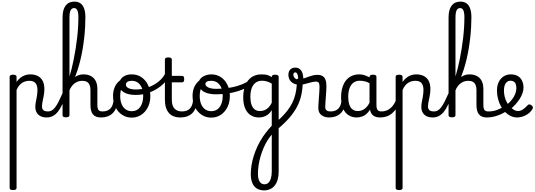

<svg xmlns="http://www.w3.org/2000/svg" viewBox="-20 -1444 6648 2388"><path d="M142 920Q121 920 110.5 913.5Q100 907 100 894V-489Q100 -502 110.5 -508.5Q121 -515 142 -515Q164 -515 175 -508.5Q186 -502 186 -489V-424Q205 -453 231 -474.5Q257 -496 289 -507.5Q321 -519 356 -519Q408 -519 447.5 -500Q487 -481 509.5 -440.5Q532 -400 532 -334Q532 -310 529 -286.5Q526 -263 521.5 -240.5Q517 -218 512.5 -197Q508 -176 505 -156.5Q502 -137 502 -120Q502 -91 519 -74.5Q536 -58 579 -58Q593 -58 599.5 -46.5Q606 -35 604.5 -20.5Q603 -6 592 5.5Q581 17 560 17Q493 17 456 -18.5Q419 -54 419 -115Q419 -131 421.5 -150.5Q424 -170 428.5 -191.5Q433 -213 437 -236Q441 -259 443.5 -281.5Q446 -304 446 -326Q446 -379 422.5 -409Q399 -439 344 -439Q322 -439 299.5 -433Q277 -427 256 -414Q235 -401 217.5 -379Q200 -357 186 -325V894Q186 907 175 913.5Q164 920 142 920Z M560 17Q541 17 534.5 5.5Q528 -6 532 -20.5Q536 -35 548 -46.5Q560 -58 579 -58Q602 -58 623 -69.5Q644 -81 665 -108Q686 -135 709.5 -181Q733 -227 763 -295Q770 -312 781.5 -313Q793 -314 801 -304.5Q809 -295 804 -279Q780 -200 753.5 -143.5Q727 -87 697.5 -51.5Q668 -16 634 0.5Q600 17 560 17Z M1236 17Q1202 17 1177 7.5Q1152 -2 1136 -21.5Q1120 -41 1112.5 -70.5Q1105 -100 1105 -140V-326Q1105 -361 1094.5 -386.5Q1084 -412 1062 -425.5Q1040 -439 1003 -439Q977 -439 950 -430Q923 -421 898.5 -400Q874 -379 855 -344.5Q836 -310 825 -259L811 -339Q823 -378 842.5 -411Q862 -444 889 -468Q916 -492 948 -505.5Q980 -519 1017 -519Q1068 -519 1107 -500Q1146 -481 1168.5 -440.5Q1191 -400 1191 -334V-140Q1191 -95 1204.5 -76.5Q1218 -58 1255 -58Q1269 -58 1276 -46.5Q1283 -35 1281.5 -20.5Q1280 -6 1269 5.5Q1258 17 1236 17ZM800 15Q778 15 768 8.5Q758 2 758 -11V-1226Q758 -1324 796 -1374Q834 -1424 906 -1424Q951 -1424 981.5 -1402Q1012 -1380 1027 -1336.5Q1042 -1293 1042 -1230Q1042 -1171 1038.5 -1107Q1035 -1043 1027.5 -975.5Q1020 -908 1008.5 -839Q997 -770 981 -703Q965 -636 944.5 -573Q924 -510 899 -453Q874 -396 844 -347V-11Q844 2 833 8.5Q822 15 800 15ZM844 -493Q858 -537 871.5 -591.5Q885 -646 897.5 -708Q910 -770 920.5 -836.5Q931 -903 939 -970.5Q947 -1038 951 -1104Q955 -1170 955 -1230Q955 -1268 949.5 -1293Q944 -1318 932 -1331Q920 -1344 902 -1344Q882 -1344 869 -1331.5Q856 -1319 850 -1293Q844 -1267 844 -1226Z M1236 17Q1222 17 1215.5 5.5Q1209 -6 1210.5 -20.5Q1212 -35 1223 -46.5Q1234 -58 1255 -58Q1285 -58 1308.5 -66Q1332 -74 1349 -90Q1366 -106 1376.5 -130Q1387 -154 1391 -186Q1393 -201 1406 -205.5Q1419 -210 1431.5 -205.5Q1444 -201 1442 -186Q1438 -133 1421 -94.5Q1404 -56 1377 -31.5Q1350 -7 1314.5 5Q1279 17 1236 17Z M1619 19Q1552 19 1499 -16Q1446 -51 1416 -111.5Q1386 -172 1386 -250Q1386 -303 1402 -347.5Q1418 -392 1450 -424.5Q1482 -457 1531 -475.5Q1580 -494 1646 -494Q1659 -494 1662.5 -483Q1666 -472 1661.5 -461Q1657 -450 1644 -450Q1613 -450 1586.5 -441Q1560 -432 1539.5 -415Q1519 -398 1504.5 -374Q1490 -350 1482.5 -318.5Q1475 -287 1475 -250Q1475 -192 1492.5 -149.5Q1510 -107 1542.5 -84Q1575 -61 1619 -61Q1652 -61 1678.5 -74Q1705 -87 1723 -112Q1741 -137 1751 -172Q1761 -207 1761 -250Q1761 -308 1744 -350.5Q1727 -393 1695 -416Q1663 -439 1619 -439Q1600 -439 1591 -451Q1582 -463 1582 -479Q1582 -495 1591 -507Q1600 -519 1619 -519Q1686 -519 1738 -484.5Q1790 -450 1820 -389Q1850 -328 1850 -250Q1850 -203 1839 -162Q1828 -121 1807 -88Q1786 -55 1757.5 -31Q1729 -7 1694 6Q1659 19 1619 19Z M1670 -263Q1573 -263 1518 -297.5Q1463 -332 1463 -394Q1463 -432 1483 -460Q1503 -488 1538 -503.5Q1573 -519 1617 -519Q1636 -519 1645.5 -507Q1655 -495 1655 -479Q1655 -463 1645.5 -451Q1636 -439 1617 -439Q1586 -439 1566 -427Q1546 -415 1546 -391Q1546 -363 1579.5 -347Q1613 -331 1672 -331Q1749 -331 1821.5 -357Q1894 -383 1950.5 -428Q2007 -473 2035 -531Q2044 -549 2054.5 -550.5Q2065 -552 2073.5 -542.5Q2082 -533 2085 -518.5Q2088 -504 2080 -489Q2044 -424 1979 -372.5Q1914 -321 1833.5 -292Q1753 -263 1670 -263Z M2225 17Q2177 17 2141 3Q2105 -11 2080.5 -39Q2056 -67 2043.5 -108Q2031 -149 2031 -203V-704Q2031 -717 2041.5 -723.5Q2052 -730 2073 -730Q2095 -730 2106 -723.5Q2117 -717 2117 -704V-500H2243Q2258 -500 2264.5 -491.5Q2271 -483 2271 -460Q2271 -438 2264.5 -429Q2258 -420 2243 -420H2117V-203Q2117 -167 2125 -140Q2133 -113 2149 -95Q2165 -77 2188.5 -67.5Q2212 -58 2243 -58Q2257 -58 2264 -46.5Q2271 -35 2269.5 -20.5Q2268 -6 2257 5.5Q2246 17 2225 17Z M2225 17Q2211 17 2204.5 5.5Q2198 -6 2199.5 -20.5Q2201 -35 2212 -46.5Q2223 -58 2244 -58Q2274 -58 2297.5 -66Q2321 -74 2338 -90Q2355 -106 2365.5 -130Q2376 -154 2380 -186Q2382 -201 2395 -205.5Q2408 -210 2420.5 -205.5Q2433 -201 2431 -186Q2427 -133 2410 -94.5Q2393 -56 2366 -31.5Q2339 -7 2303.5 5Q2268 17 2225 17Z M2608 19Q2541 19 2488 -16Q2435 -51 2405 -111.5Q2375 -172 2375 -250Q2375 -303 2391 -347.5Q2407 -392 2439 -424.5Q2471 -457 2520 -475.5Q2569 -494 2635 -494Q2648 -494 2651.5 -483Q2655 -472 2650.5 -461Q2646 -450 2633 -450Q2602 -450 2575.5 -441Q2549 -432 2528.5 -415Q2508 -398 2493.5 -374Q2479 -350 2471.5 -318.5Q2464 -287 2464 -250Q2464 -192 2481.5 -149.5Q2499 -107 2531.5 -84Q2564 -61 2608 -61Q2641 -61 2667.5 -74Q2694 -87 2712 -112Q2730 -137 2740 -172Q2750 -207 2750 -250Q2750 -308 2733 -350.5Q2716 -393 2684 -416Q2652 -439 2608 -439Q2589 -439 2580 -451Q2571 -463 2571 -479Q2571 -495 2580 -507Q2589 -519 2608 -519Q2675 -519 2727 -484.5Q2779 -450 2809 -389Q2839 -328 2839 -250Q2839 -203 2828 -162Q2817 -121 2796 -88Q2775 -55 2746.5 -31Q2718 -7 2683 6Q2648 19 2608 19Z M2669 -271Q2602 -271 2553 -287Q2504 -303 2478 -334.5Q2452 -366 2452 -410Q2452 -442 2474.5 -466.5Q2497 -491 2532.5 -505Q2568 -519 2606 -519Q2625 -519 2634.5 -507Q2644 -495 2644 -479Q2644 -463 2634.5 -451Q2625 -439 2606 -439Q2571 -439 2553 -428.5Q2535 -418 2535 -398Q2535 -374 2570.5 -356.5Q2606 -339 2670 -339Q2741 -339 2806.5 -348Q2872 -357 2929.5 -374Q2987 -391 3033 -414.5Q3079 -438 3111 -466Q3121 -475 3135 -469Q3149 -463 3154 -449Q3159 -435 3141 -419Q3106 -386 3055.5 -358.5Q3005 -331 2944 -311.5Q2883 -292 2813 -281.5Q2743 -271 2669 -271Z M3262 924Q3186 924 3142.5 872.5Q3099 821 3099 723Q3099 671 3108 613.5Q3117 556 3136 495Q3155 434 3184 372.5Q3213 311 3253 252Q3269 230 3286.5 206.5Q3304 183 3323 161Q3342 139 3360 120V-74Q3337 -37 3309.5 -17.5Q3282 2 3254.5 9.5Q3227 17 3200 17Q3143 17 3099 -10.5Q3055 -38 3030 -94Q3005 -150 3005 -235Q3005 -287 3015 -331Q3025 -375 3043.5 -410Q3062 -445 3089.5 -469Q3117 -493 3152 -506Q3187 -519 3229 -519Q3257 -519 3277 -516.5Q3297 -514 3316.5 -507Q3336 -500 3360 -484V-489Q3360 -502 3370.5 -508.5Q3381 -515 3403 -515Q3424 -515 3435 -508.5Q3446 -502 3446 -489V688Q3446 743 3434 787Q3422 831 3398.5 861.5Q3375 892 3340.5 908Q3306 924 3262 924ZM3269 848Q3299 848 3319 828.5Q3339 809 3349.5 773.5Q3360 738 3360 687V230Q3350 242 3341 254Q3332 266 3324.5 276.5Q3317 287 3310 297Q3281 343 3258.5 395.5Q3236 448 3220 503Q3204 558 3196 614Q3188 670 3188 722Q3188 761 3197.5 789.5Q3207 818 3225 833Q3243 848 3269 848ZM3213 -63Q3242 -63 3268.5 -73Q3295 -83 3318.5 -106Q3342 -129 3360 -166V-404Q3329 -423 3299 -431.5Q3269 -440 3238 -440Q3212 -440 3189.5 -432Q3167 -424 3149.5 -408Q3132 -392 3119.5 -368Q3107 -344 3100.5 -312Q3094 -280 3094 -239Q3094 -184 3107 -144.5Q3120 -105 3146.5 -84Q3173 -63 3213 -63Z M3433 162Q3421 172 3411 165Q3401 158 3396 142.5Q3391 127 3394 109Q3397 91 3410 79Q3468 30 3511.5 -17.5Q3555 -65 3586 -113Q3617 -161 3636 -213Q3655 -265 3664 -323Q3673 -381 3673 -449Q3673 -462 3684 -466.5Q3695 -471 3709.5 -469.5Q3724 -468 3735 -462Q3746 -456 3746 -448Q3746 -353 3729.5 -272Q3713 -191 3676 -119.5Q3639 -48 3579.5 20.5Q3520 89 3433 162Z M4070 17Q4047 17 4024 10.5Q4001 4 3981.5 -9.5Q3962 -23 3950.5 -45.5Q3939 -68 3939 -100Q3939 -125 3941.5 -159Q3944 -193 3946.5 -230.5Q3949 -268 3951.5 -302Q3954 -336 3954 -361Q3954 -400 3944.5 -414.5Q3935 -429 3909 -429Q3888 -429 3862.5 -423Q3837 -417 3810.5 -409.5Q3784 -402 3758 -396Q3732 -390 3709 -390Q3664 -390 3632 -406Q3600 -422 3583.5 -450.5Q3567 -479 3567 -514Q3567 -555 3590 -579Q3613 -603 3652 -603Q3688 -603 3710 -584Q3732 -565 3742 -534.5Q3752 -504 3752 -469Q3760 -469 3778 -475.5Q3796 -482 3820.5 -491Q3845 -500 3872.5 -506.5Q3900 -513 3927 -513Q3967 -513 3992 -498Q4017 -483 4028.5 -451.5Q4040 -420 4040 -369Q4040 -346 4037.5 -310.5Q4035 -275 4032.5 -237Q4030 -199 4027.5 -166Q4025 -133 4025 -115Q4025 -84 4042 -71Q4059 -58 4089 -58Q4103 -58 4110 -46.5Q4117 -35 4115.5 -20.5Q4114 -6 4103 5.5Q4092 17 4070 17ZM3689 -456Q3689 -480 3685 -500Q3681 -520 3673 -532Q3665 -544 3653 -544Q3642 -544 3635.5 -536Q3629 -528 3629 -514Q3629 -493 3645 -474.5Q3661 -456 3689 -456Z M4072 17Q4058 17 4051.5 5.5Q4045 -6 4046.5 -20.5Q4048 -35 4059 -46.5Q4070 -58 4091 -58Q4121 -58 4144.5 -66Q4168 -74 4185 -90Q4202 -106 4212.5 -130Q4223 -154 4227 -186Q4229 -201 4242 -205.5Q4255 -210 4267.5 -205.5Q4280 -201 4278 -186Q4274 -133 4257 -94.5Q4240 -56 4213 -31.5Q4186 -7 4150.5 5Q4115 17 4072 17Z M4417 17Q4360 17 4316 -10.5Q4272 -38 4247 -94Q4222 -150 4222 -235Q4222 -287 4232 -331Q4242 -375 4260.5 -410Q4279 -445 4306.5 -469Q4334 -493 4369 -506Q4404 -519 4446 -519Q4487 -519 4530 -503Q4573 -487 4607 -461V-386Q4567 -418 4530.5 -429Q4494 -440 4455 -440Q4429 -440 4406.5 -432Q4384 -424 4366.5 -408Q4349 -392 4336.5 -368Q4324 -344 4317.5 -312Q4311 -280 4311 -239Q4311 -184 4324 -144.5Q4337 -105 4363.5 -84Q4390 -63 4430 -63Q4466 -63 4497.5 -79.5Q4529 -96 4555.5 -132.5Q4582 -169 4601 -229L4617 -168Q4594 -91 4560.5 -51Q4527 -11 4489.5 3Q4452 17 4417 17ZM4707 17Q4673 17 4648 7.5Q4623 -2 4607 -21.5Q4591 -41 4583.5 -70.5Q4576 -100 4576 -140V-486Q4576 -501 4587 -508Q4598 -515 4620 -515Q4641 -515 4651.5 -508.5Q4662 -502 4662 -488V-140Q4662 -95 4675.5 -76.5Q4689 -58 4726 -58Q4735 -58 4739.5 -46.5Q4744 -35 4742.5 -20.5Q4741 -6 4732.5 5.5Q4724 17 4707 17Z M4707 17Q4693 17 4686.5 5.5Q4680 -6 4681.5 -20.5Q4683 -35 4694 -46.5Q4705 -58 4726 -58Q4759 -58 4787 -69Q4815 -80 4838 -100Q4861 -120 4878.5 -147Q4896 -174 4908 -205Q4914 -220 4925.5 -218.5Q4937 -217 4945.5 -207Q4954 -197 4951 -186Q4936 -138 4912.5 -100.5Q4889 -63 4858.5 -36.5Q4828 -10 4790 3.5Q4752 17 4707 17Z M4943 920Q4922 920 4911.5 913.5Q4901 907 4901 894V-489Q4901 -502 4911.5 -508.5Q4922 -515 4943 -515Q4965 -515 4976 -508.5Q4987 -502 4987 -489V-424Q5006 -453 5032 -474.5Q5058 -496 5090 -507.5Q5122 -519 5157 -519Q5209 -519 5248.5 -500Q5288 -481 5310.5 -440.5Q5333 -400 5333 -334Q5333 -310 5330 -286.5Q5327 -263 5322.5 -240.5Q5318 -218 5313.5 -197Q5309 -176 5306 -156.5Q5303 -137 5303 -120Q5303 -91 5320 -74.5Q5337 -58 5380 -58Q5394 -58 5400.5 -46.5Q5407 -35 5405.5 -20.5Q5404 -6 5393 5.5Q5382 17 5361 17Q5294 17 5257 -18.5Q5220 -54 5220 -115Q5220 -131 5222.5 -150.5Q5225 -170 5229.5 -191.5Q5234 -213 5238 -236Q5242 -259 5244.5 -281.5Q5247 -304 5247 -326Q5247 -379 5223.5 -409Q5200 -439 5145 -439Q5123 -439 5100.5 -433Q5078 -427 5057 -414Q5036 -401 5018.5 -379Q5001 -357 4987 -325V894Q4987 907 4976 913.5Q4965 920 4943 920Z M5361 17Q5342 17 5335.5 5.5Q5329 -6 5333 -20.5Q5337 -35 5349 -46.5Q5361 -58 5380 -58Q5403 -58 5424 -69.5Q5445 -81 5466 -108Q5487 -135 5510.5 -181Q5534 -227 5564 -295Q5571 -312 5582.5 -313Q5594 -314 5602 -304.5Q5610 -295 5605 -279Q5581 -200 5554.5 -143.5Q5528 -87 5498.5 -51.5Q5469 -16 5435 0.5Q5401 17 5361 17Z M6037 17Q6003 17 5978 7.5Q5953 -2 5937 -21.5Q5921 -41 5913.5 -70.5Q5906 -100 5906 -140V-326Q5906 -361 5895.5 -386.5Q5885 -412 5863 -425.5Q5841 -439 5804 -439Q5778 -439 5751 -430Q5724 -421 5699.5 -400Q5675 -379 5656 -344.5Q5637 -310 5626 -259L5612 -339Q5624 -378 5643.5 -411Q5663 -444 5690 -468Q5717 -492 5749 -505.5Q5781 -519 5818 -519Q5869 -519 5908 -500Q5947 -481 5969.5 -440.5Q5992 -400 5992 -334V-140Q5992 -95 6005.5 -76.5Q6019 -58 6056 -58Q6070 -58 6077 -46.5Q6084 -35 6082.5 -20.5Q6081 -6 6070 5.5Q6059 17 6037 17ZM5601 15Q5579 15 5569 8.5Q5559 2 5559 -11V-1226Q5559 -1324 5597 -1374Q5635 -1424 5707 -1424Q5752 -1424 5782.5 -1402Q5813 -1380 5828 -1336.5Q5843 -1293 5843 -1230Q5843 -1171 5839.5 -1107Q5836 -1043 5828.5 -975.5Q5821 -908 5809.5 -839Q5798 -770 5782 -703Q5766 -636 5745.5 -573Q5725 -510 5700 -453Q5675 -396 5645 -347V-11Q5645 2 5634 8.5Q5623 15 5601 15ZM5645 -493Q5659 -537 5672.5 -591.5Q5686 -646 5698.5 -708Q5711 -770 5721.5 -836.5Q5732 -903 5740 -970.5Q5748 -1038 5752 -1104Q5756 -1170 5756 -1230Q5756 -1268 5750.5 -1293Q5745 -1318 5733 -1331Q5721 -1344 5703 -1344Q5683 -1344 5670 -1331.5Q5657 -1319 5651 -1293Q5645 -1267 5645 -1226Z M6037 17Q6018 17 6011.5 5.5Q6005 -6 6009 -20.5Q6013 -35 6025 -46.5Q6037 -58 6056 -58Q6112 -58 6163.5 -77Q6215 -96 6252 -124Q6266 -133 6276 -128Q6286 -123 6291 -110.5Q6296 -98 6294.5 -84.5Q6293 -71 6282 -64Q6250 -41 6208.5 -22.5Q6167 -4 6123 6.5Q6079 17 6037 17Z M6253 -120Q6276 -135 6296.5 -152.5Q6317 -170 6333 -189Q6355 -214 6370.5 -240.5Q6386 -267 6394 -294Q6402 -321 6402 -346Q6402 -399 6382 -419.5Q6362 -440 6328 -440Q6311 -440 6296.5 -432.5Q6282 -425 6271 -409.5Q6260 -394 6254 -372Q6248 -350 6248 -321Q6248 -264 6264.5 -216.5Q6281 -169 6308 -135Q6335 -101 6365.5 -82Q6396 -63 6423 -63Q6442 -63 6460 -70.5Q6478 -78 6497.5 -93Q6517 -108 6537 -130Q6551 -146 6564 -145.5Q6577 -145 6591 -134Q6605 -123 6607.5 -111Q6610 -99 6601 -85Q6576 -47 6542.5 -24.5Q6509 -2 6475 7.5Q6441 17 6412 17Q6372 17 6334.5 0Q6297 -17 6265.5 -48Q6234 -79 6210.5 -121.5Q6187 -164 6174 -214.5Q6161 -265 6161 -321Q6161 -355 6169 -385.5Q6177 -416 6192 -440.5Q6207 -465 6228 -482.5Q6249 -500 6275 -509.5Q6301 -519 6331 -519Q6388 -519 6423.5 -496Q6459 -473 6475 -435.5Q6491 -398 6491 -355Q6491 -321 6478.5 -285Q6466 -249 6444 -214.5Q6422 -180 6393 -148Q6371 -123 6346 -101Q6321 -79 6292 -60Z"/></svg>

Font: Playwrite BE WAL
Style: Regular
Weight: 400
Designer: Veronika Burian, José Scaglione
Foundry: TypeTogether
Version: Version 1.002